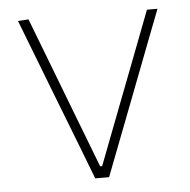

<svg xmlns="http://www.w3.org/2000/svg" viewBox="-42 -538 574 580"><g transform="rotate(-5 244.5 -248.0)"><path d="M224 0Q206 -46.5 187.8 -94.2Q169.5 -142 152 -186.5L118 -274Q97 -328.5 75.5 -384Q54 -439.5 33 -494L65 -496Q92.5 -425 119 -355.5Q145.5 -286 173 -214.5L242 -35H248L317 -215Q344.5 -286.5 371 -355.5Q397.5 -424.5 424 -494H456Q435 -439.5 413.5 -383.8Q392 -328 371 -273L337 -184.5Q319 -137.5 301.5 -92.2Q284 -47 266 0Z"/></g></svg>

Font: Commissioner Thin Thin
Style: Regular
Weight: 250
Version: Version 1.000